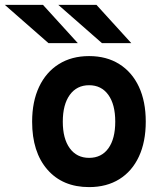

<svg xmlns="http://www.w3.org/2000/svg" viewBox="-80 -752 667 784"><path d="M283.8 12Q175.8 12 113.5 -59.5Q51.2 -130.9 51.2 -255Q51.2 -337.2 79.6 -397.4Q108 -457.5 160.2 -490.2Q212.5 -523 283.8 -523Q355 -523 406.9 -490.4Q458.9 -457.9 487.1 -397.9Q515.2 -337.9 515.2 -255.4Q515.2 -172.6 487.2 -112.7Q459.3 -52.7 407.4 -20.4Q355.4 12 283.8 12ZM283.8 -107.4Q334.5 -107.4 362.6 -146.4Q390.6 -185.3 390.6 -255.4Q390.6 -325.7 362.2 -364.9Q333.9 -404 283.8 -404Q233.5 -404 204.9 -364.5Q176.4 -325 176.4 -255Q176.4 -185.8 204.9 -146.6Q233.5 -107.4 283.8 -107.4ZM117.8 -576 -60.2 -732H95.6L237.6 -576ZM336.2 -576 158.2 -732H314L456 -576Z"/></svg>

Font: Overpass
Style: Regular
Weight: 400
Designer: Delve Withrington, Dave Bailey, Thomas Jockin
Foundry: Delve Fonts LLC
Version: Version 4.000